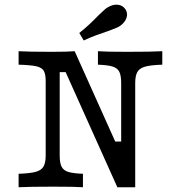

<svg xmlns="http://www.w3.org/2000/svg" viewBox="-20 -786 759 806"><path d="M255.6 -483.1H230.6V-133.9Q230.6 -102.4 238.3 -86.7Q246 -71 266.1 -64.5Q286.3 -58.1 328.2 -56.5V0Q296.8 -2.4 205.6 -2.4Q100.8 -2.4 58.1 0V-56.5Q105.6 -58.1 129.4 -64.5Q153.2 -71 162.5 -86.7Q171.8 -102.4 171.8 -133.9V-445.2Q171.8 -475 163.7 -488.7Q155.6 -502.4 132.7 -507.7Q109.7 -512.9 58.1 -514.5V-571Q98.4 -568.5 197.6 -568.5Q264.5 -568.5 293.5 -571L463.7 -191.9H488.7V-437.1Q488.7 -468.5 481 -484.3Q473.4 -500 453.2 -506.5Q433.1 -512.9 391.1 -514.5V-571Q422.6 -568.5 513.7 -568.5Q619.4 -568.5 661.3 -571V-514.5Q613.7 -512.9 589.9 -506.5Q566.1 -500 556.9 -484.3Q547.6 -468.5 547.6 -437.1V0H472.6ZM433.9 -655.6Q448.4 -661.3 461.3 -666.1Q474.2 -671 480.6 -675Q503.2 -689.5 510.5 -709.3Q517.7 -729 507.3 -746Q496 -763.7 475 -766.1Q454 -768.5 431.5 -754.8Q424.2 -750.8 413.7 -740.7Q403.2 -730.6 391.1 -719.4Q375 -702.4 356 -684.7Q337.1 -666.9 312.9 -647.6L331.5 -616.1Q358.9 -629 385.5 -638.7Q412.1 -648.4 433.9 -655.6Z"/></svg>

Font: Playfair Micro SmCond SmLight
Style: Regular
Weight: 360
Width: 4
Designer: Claus Eggers Sørensen
Foundry: Claus Eggers Sørensen
Version: Version 2.100;Glyphs 3.2 (3219)